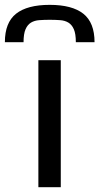

<svg xmlns="http://www.w3.org/2000/svg" viewBox="-98 -783 415 803"><path d="M-77.6 -606.4Q-77.6 -688.5 -30.8 -725.6Q16.1 -762.7 109.9 -762.7Q203.6 -762.7 250.5 -725.6Q297.4 -688.5 297.4 -606.4H219.2Q219.2 -641.6 210.9 -660.6Q202.6 -679.7 188 -688.5Q173.3 -697.3 153.3 -698.7Q133.3 -700.2 109.9 -700.2Q86.4 -700.2 66.4 -698.7Q46.4 -697.3 31.7 -688.5Q17.1 -679.7 8.8 -660.6Q0.5 -641.6 0.5 -606.4ZM62.5 0H156.2V-531.2H62.5Z"/></svg>

Font: Michroma
Style: Regular
Weight: 400
Version: Version 1.000